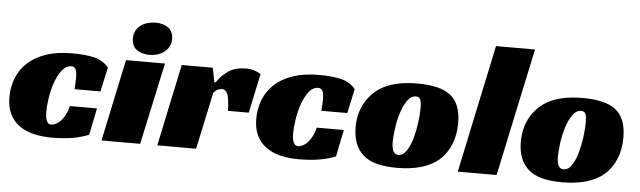

<svg xmlns="http://www.w3.org/2000/svg" viewBox="-45 -834 3351 1005"><g transform="rotate(5 1630.5 -332.0)"><path d="M444 -24Q402 -7 355.5 0.5Q309 8 250 8Q198 8 154.5 -2.5Q111 -13 79 -36Q47 -59 29 -95.5Q11 -132 11 -184Q11 -238 29.5 -284.5Q48 -331 85.5 -366Q123 -401 181 -421Q239 -441 319 -441Q384 -441 432 -430.5Q480 -420 511 -383L483 -255H347Q348 -272 349 -285Q350 -298 350 -314Q350 -346 343 -359.5Q336 -373 320 -373Q292 -373 271 -345.5Q250 -318 236.5 -279.5Q223 -241 216.5 -198.5Q210 -156 210 -126Q210 -115 211 -103.5Q212 -92 215.5 -82Q219 -72 225 -66Q231 -60 242 -60Q252 -60 265 -66Q278 -72 290 -84.5Q302 -97 313 -117Q324 -137 330 -165H473Z M714 0H511L602 -430H807ZM833 -561Q833 -538 823.5 -521Q814 -504 798.5 -492Q783 -480 763 -474Q743 -468 722 -468Q682 -468 655 -487Q628 -506 628 -547Q628 -569 637 -586.5Q646 -604 661.5 -615.5Q677 -627 697.5 -633Q718 -639 740 -639Q779 -639 806 -620Q833 -601 833 -561Z M895 -430H1058L1073 -355H1080Q1103 -391 1139 -416Q1175 -441 1234 -441Q1238 -441 1246.5 -440.5Q1255 -440 1265.5 -437.5Q1276 -435 1287.5 -430.5Q1299 -426 1310 -418L1266 -212H1157Q1155 -274 1146 -298.5Q1137 -323 1117 -323Q1107 -323 1095.5 -318.5Q1084 -314 1072 -299L1008 0H804Z M1741 -24Q1699 -7 1652.5 0.5Q1606 8 1547 8Q1495 8 1451.5 -2.5Q1408 -13 1376 -36Q1344 -59 1326 -95.5Q1308 -132 1308 -184Q1308 -238 1326.5 -284.5Q1345 -331 1382.5 -366Q1420 -401 1478 -421Q1536 -441 1616 -441Q1681 -441 1729 -430.5Q1777 -420 1808 -383L1780 -255H1644Q1645 -272 1646 -285Q1647 -298 1647 -314Q1647 -346 1640 -359.5Q1633 -373 1617 -373Q1589 -373 1568 -345.5Q1547 -318 1533.5 -279.5Q1520 -241 1513.5 -198.5Q1507 -156 1507 -126Q1507 -115 1508 -103.5Q1509 -92 1512.5 -82Q1516 -72 1522 -66Q1528 -60 1539 -60Q1549 -60 1562 -66Q1575 -72 1587 -84.5Q1599 -97 1610 -117Q1621 -137 1627 -165H1770Z M2133 -441Q2252 -441 2306 -399Q2363 -355 2363 -253Q2363 -190 2342 -139.5Q2321 -89 2283 -56Q2207 8 2063 8Q1940 8 1887 -39Q1830 -88 1830 -186Q1830 -251 1856.5 -304Q1883 -357 1933 -392Q2006 -441 2133 -441ZM2065 -60Q2090 -60 2108.5 -88Q2127 -116 2138 -156.5Q2149 -197 2154.5 -240.5Q2160 -284 2160 -316Q2160 -344 2154.5 -358.5Q2149 -373 2131 -373Q2104 -373 2084.5 -344Q2065 -315 2053 -275Q2041 -235 2035.5 -193Q2030 -151 2030 -125Q2030 -60 2065 -60Z M2587 0H2383L2525 -672H2730Z M3001 -441Q3120 -441 3174 -399Q3231 -355 3231 -253Q3231 -190 3210 -139.5Q3189 -89 3151 -56Q3075 8 2931 8Q2808 8 2755 -39Q2698 -88 2698 -186Q2698 -251 2724.5 -304Q2751 -357 2801 -392Q2874 -441 3001 -441ZM2933 -60Q2958 -60 2976.5 -88Q2995 -116 3006 -156.5Q3017 -197 3022.5 -240.5Q3028 -284 3028 -316Q3028 -344 3022.5 -358.5Q3017 -373 2999 -373Q2972 -373 2952.5 -344Q2933 -315 2921 -275Q2909 -235 2903.5 -193Q2898 -151 2898 -125Q2898 -60 2933 -60Z"/></g></svg>

Font: Racing Sans One
Style: Regular
Weight: 400
Designer: Pablo Impallari, Rodrigo Fuenzalida
Foundry: Pablo Impallari, Rodrigo Fuenzalida
Version: Version 1.001; ttfautohint (v0.8) -G 200 -r 50